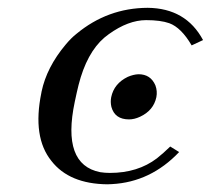

<svg xmlns="http://www.w3.org/2000/svg" viewBox="-20 -462 542 494"><path d="M312 -154.8Q275.4 -154.8 266.6 -187Q263.7 -199.7 266.1 -211.9Q273.4 -247.1 308.6 -264.2Q323.2 -270.5 336.4 -271Q367.7 -271 379.9 -242.2Q385.3 -227.5 382.3 -211.9Q375 -177.7 340.3 -161.6Q325.7 -154.8 312 -154.8ZM172.4 -200.2Q138.2 -38.6 237.8 -19Q250 -17.1 262.7 -17.1Q334.5 -17.1 383.8 -54.7Q399.9 -67.4 418 -85L440.9 -70.8Q367.7 6.3 268.1 11.7Q261.7 12.2 256.3 12.2Q158.2 11.2 112.3 -47.9Q63 -108.9 86.4 -223.1Q86.9 -225.1 86.9 -226.1Q100.1 -289.1 148.9 -347.2Q163.1 -364.3 176.8 -375Q256.8 -441.4 359.9 -441.9Q458.5 -440.9 502.4 -358.9L473.1 -345.2Q446.3 -391.1 415.5 -402.3Q393.1 -410.2 356 -410.2Q310.1 -410.2 259.8 -374Q253.4 -369.1 248.5 -365.2Q203.1 -326.2 182.1 -243.2Q177.7 -225.6 172.4 -200.2Z"/></svg>

Font: Linux Biolinum Capitals O
Style: Italic Samll Caps
Weight: 400
Italic angle: -12°
Designer: Philipp H. Poll
Foundry: Philipp H. Poll
Version: Version 0.6.2